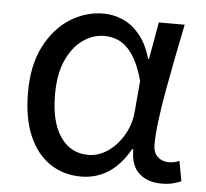

<svg xmlns="http://www.w3.org/2000/svg" viewBox="-45 -605 716 666"><g transform="rotate(5 312.5 -272.0)"><path d="M260 13Q199 13 152 -18.5Q105 -50 78.5 -111.5Q52 -173 52 -262Q52 -356 85 -421.5Q118 -487 172.5 -522Q227 -557 290 -557Q324 -557 356.5 -543Q389 -529 415.5 -497.5Q442 -466 457 -414H460L483 -543H573Q562 -490 550.5 -431Q539 -372 528.5 -314.5Q518 -257 511.5 -206.5Q505 -156 505 -119Q505 -92 520.5 -77.5Q536 -63 559 -63Q568 -63 578 -65Q588 -67 596 -71L609 -1Q598 4 581 8.5Q564 13 540 13Q492 13 462.5 -13.5Q433 -40 433 -97H429Q367 13 260 13ZM279 -64Q315 -64 347.5 -86.5Q380 -109 402 -147.5Q424 -186 427 -232L436 -335Q424 -379 408.5 -407.5Q393 -436 375 -452Q357 -468 337.5 -474Q318 -480 299 -480Q260 -480 225 -455.5Q190 -431 168 -383Q146 -335 146 -263Q146 -168 181.5 -116Q217 -64 279 -64Z"/></g></svg>

Font: utelugu05
Style: Book
Weight: 400
Designer: Jelle Bosma - Monotype Design Team
Foundry: Monotype Imaging Inc.
Version: Version 2.003